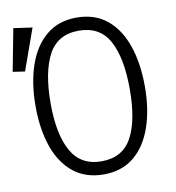

<svg xmlns="http://www.w3.org/2000/svg" viewBox="-100 -771 780 852"><g transform="rotate(-10 290.0 -344.5)"><path d="M546.5 -342.5Q546.5 -240 519 -160.2Q491.5 -80.5 436.8 -35.2Q382 10 300 10Q218.5 10 163.5 -34.2Q108.5 -78.5 81 -157.5Q53.5 -236.5 53.5 -341Q53.5 -444 81 -524.2Q108.5 -604.5 163.5 -650.5Q218.5 -696.5 300 -696.5Q382 -696.5 436.8 -651.8Q491.5 -607 519 -527.2Q546.5 -447.5 546.5 -342.5ZM478.5 -342.5Q478.5 -483 437 -560.2Q395.5 -637.5 300 -637.5Q204.5 -637.5 163 -559.5Q121.5 -481.5 121.5 -341Q121.5 -201 164.5 -125Q207.5 -49 300 -49Q395 -49 436.8 -125.2Q478.5 -201.5 478.5 -342.5ZM16.5 -699 101 -687 34.5 -500.5 -20 -508.5Z"/></g></svg>

Font: Fira Code Light Light
Style: Regular
Weight: 300
Monospace: yes
Version: Version 5.002